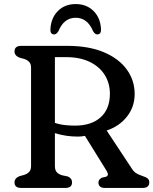

<svg xmlns="http://www.w3.org/2000/svg" viewBox="-20 -926 756 946"><path d="M643.5 -463Q643.5 -400 606 -352Q568.5 -304 505.5 -283L630 -94.5Q639.5 -79.5 652 -72Q664.5 -64.5 680.5 -59.5Q700.5 -53 708 -46.2Q715.5 -39.5 715.5 -27.5Q715.5 0 682.5 0H497Q465 0 465 -27.5Q465 -42 483 -51L500 -54.5Q519.5 -60 506 -83L398.5 -256.5Q381 -253 364.5 -253Q304 -253 250.5 -270V-108Q250.5 -87.5 259.8 -77.5Q269 -67.5 285.5 -62.5L314 -56.5Q335 -47.5 335 -27.5Q335 0 302 0H84.5Q51.5 0 51.5 -27.5Q51.5 -48 76 -58L98 -64Q114 -69 123.5 -78.8Q133 -88.5 133 -108V-592Q133 -611.5 123.5 -621.2Q114 -631 98 -636L76 -642Q51.5 -652 51.5 -672.5Q51.5 -700 84.5 -700H311.5Q417.5 -700 491.5 -668.8Q565.5 -637.5 604.5 -583.8Q643.5 -530 643.5 -463ZM250.5 -644.5V-320.5Q276 -312 302.2 -309.5Q328.5 -307 349 -307Q430.5 -307 476 -348.2Q521.5 -389.5 521.5 -464Q521.5 -516 495.8 -557Q470 -598 421.8 -621.2Q373.5 -644.5 306 -644.5ZM353 -838.5Q295 -838.5 268 -772.5Q258 -756.5 247 -756.5Q226.5 -756.5 228.5 -784Q232 -839 266 -872.5Q300 -906 353 -906Q406 -906 440.2 -872.5Q474.5 -839 477.5 -784Q479.5 -756.5 459 -756.5Q448 -756.5 438.5 -772.5Q411 -838.5 353 -838.5Z"/></svg>

Font: Fraunces 9pt SuperSoft
Style: Regular
Weight: 400
Version: Version 1.000;[b76b70a41]